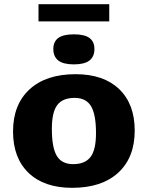

<svg xmlns="http://www.w3.org/2000/svg" viewBox="-20 -887 708 920"><path d="M326 13Q191.5 13 117 -58.5Q42.5 -130 42.5 -257Q42.5 -386 121.5 -458.8Q200.5 -531.5 342 -531.5Q476.5 -531.5 551 -460Q625.5 -388.5 625.5 -261.5Q625.5 -132 546.5 -59.5Q467.5 13 326 13ZM330.5 -100.5Q387.5 -100.5 413.8 -134.8Q440 -169 440 -249Q440 -339 416 -378.5Q392 -418 337.5 -418Q280.5 -418 254.5 -383.8Q228.5 -349.5 228.5 -269.5Q228.5 -179.5 252.2 -140Q276 -100.5 330.5 -100.5ZM334 -578.5Q283 -578.5 259.2 -597.2Q235.5 -616 235.5 -652Q235.5 -687.5 259.2 -705Q283 -722.5 334 -722.5Q385 -722.5 408.8 -705Q432.5 -687.5 432.5 -652Q432.5 -616 408.8 -597.2Q385 -578.5 334 -578.5ZM164.5 -784.5V-867H503.5V-784.5Z"/></svg>

Font: Newsreader 6pt
Style: Bold
Weight: 700
Designer: Hugues Gentile
Foundry: Production Type
Version: Version 1.003; ttfautohint (v1.8.3)